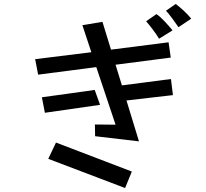

<svg xmlns="http://www.w3.org/2000/svg" viewBox="-20 -890 1040 967"><path d="M879 -753Q867 -771 848 -796.5Q829 -822 816 -836L865 -870Q885 -855 906 -835.5Q927 -816 943 -796ZM781 -695Q768 -717 749 -742Q730 -767 716 -783L768 -819Q787 -806 809.5 -782Q832 -758 849 -737ZM458 -263 562 -262 465 -552 172 -514 157 -592 440 -627 395 -763 496 -780 539 -640 829 -677 840 -600 562 -564 594 -460 841 -492 851 -411 617 -384 680 -178 459 -204ZM191 -400 457 -437 484 -362 206 -322ZM262 -172 644 -26 610 57 223 -90Z"/></svg>

Font: Moralerspace Krypton JPDOC
Style: Regular
Weight: 400
Version: v0.0.6; ttfautohint (v1.8.4.7-5d5b-dirty) -l 6 -r 45 -G 200 